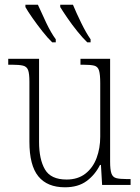

<svg xmlns="http://www.w3.org/2000/svg" viewBox="-20 -786 595 816"><path d="M256 10Q181 10 143 -36.5Q105 -83 105 -184V-439Q105 -473 99.5 -488Q94 -503 78 -507Q62 -511 30 -511H15V-536H146V-183Q146 -109 171 -66Q196 -23 263 -23Q311 -23 343 -48Q375 -73 390.5 -114.5Q406 -156 406 -205V-433Q406 -469 401 -486Q396 -503 380.5 -507Q365 -511 332 -511H322V-536H448V-99Q448 -65 453.5 -49Q459 -33 474 -29Q489 -25 518 -25H535V0H414L409 -85H405Q384 -43 348 -16.5Q312 10 256 10ZM351 -606Q332 -624 309 -652.5Q286 -681 266.5 -709.5Q247 -738 236 -756V-766H290Q304 -732 325 -689Q346 -646 365 -619V-606ZM202 -606Q183 -624 160.5 -652.5Q138 -681 118 -709.5Q98 -738 88 -756V-766H141Q156 -732 176.5 -689Q197 -646 217 -619V-606Z"/></svg>

Font: Noto Serif SemiCondensed ExtraLight
Style: Regular
Weight: 200
Width: 4
Designer: Monotype Design Team
Foundry: Monotype Imaging Inc.
Version: Version 2.014